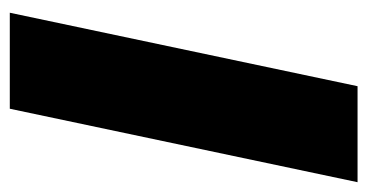

<svg xmlns="http://www.w3.org/2000/svg" viewBox="-199 -551 750 392"><g transform="rotate(90 176.0 -355.0)"><path d="M6 0 156 -710H352L202 0Z"/></g></svg>

Font: Geist Black
Style: Italic
Weight: 900
Italic angle: -12°
Designer: Basement.studio, Andrés Briganti, Mateo Zaragoza
Foundry: Basement.studio, Vercel, Andrés Briganti, Guido Ferreyra, Mateo Zaragoza
Version: Version 1.500; ttfautohint (v1.8.4.7-5d5b)